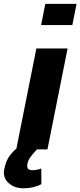

<svg xmlns="http://www.w3.org/2000/svg" viewBox="-76 -782 420 1005"><path d="M302.7 -650.9H139.2L161.1 -761.7H324.7ZM48.8 203.6Q0 204.1 -31.2 175.8Q-62.5 147.5 -53.7 103.5Q-44.9 59.6 -26.9 35.6Q-8.8 11.2 9.8 -3.9L114.3 -528.3H277.8L172.4 0H117.2Q92.8 26.4 82 42Q71.3 57.6 67.9 73.2Q64.5 89.4 69.3 99.1Q74.2 108.9 94.2 108.9Q114.7 108.9 140.1 100.1L140.6 182.1Q97.7 203.6 48.8 203.6Z"/></svg>

Font: Roboto-BlackItalic
Style: Italic
Weight: 900
Italic angle: -12°
Designer: Google
Version: Version 1.100141; 2013